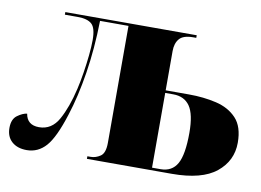

<svg xmlns="http://www.w3.org/2000/svg" viewBox="-64 -630 993 731"><g transform="rotate(10 433.0 -264.5)"><path d="M79 7Q43 7 21.5 -12Q0 -31 0 -65Q0 -99 20 -113.5Q40 -128 57 -130Q64 -87 110 -87Q159 -87 185.5 -135Q212 -183 229 -256Q236 -286 241.5 -321Q247 -356 250.5 -390Q254 -424 254 -449Q254 -496 237 -511Q220 -526 183 -526H133V-536H641V-526H629Q591 -526 576 -508.5Q561 -491 561 -461V-309H651Q708 -309 757 -297.5Q806 -286 836 -254Q866 -222 866 -160Q866 -90 810.5 -45Q755 0 639 0H311V-10H324Q343 -10 361 -22Q379 -34 379 -74V-526H269Q267 -418 252 -323Q237 -228 213 -154Q184 -62 153.5 -27.5Q123 7 79 7ZM594 -10Q638 -10 658 -45.5Q678 -81 678 -165Q678 -237 656.5 -268Q635 -299 592 -299H561V-10Z"/></g></svg>

Font: Noto Serif Display SemiCondensed Black
Style: Regular
Weight: 900
Width: 4
Designer: Monotype Design Team
Foundry: Monotype Imaging Inc.
Version: Version 2.009